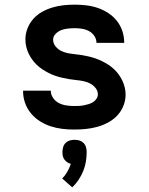

<svg xmlns="http://www.w3.org/2000/svg" viewBox="-20 -548 640 824"><path d="M299 8Q273 8 247.5 5Q222 2 197.5 -6Q173 -14 151 -28Q129 -42 112.5 -62Q96 -82 87.5 -106.5Q79 -131 79 -157V-159H198V-158Q198 -142 208 -127.5Q218 -113 233 -105.5Q248 -98 265 -95.5Q282 -93 299 -93Q309 -93 319.5 -93.5Q330 -94 340 -96Q350 -98 360 -101Q370 -104 379 -109.5Q388 -115 394 -124Q400 -133 400 -143Q400 -158 390 -170.5Q380 -183 366 -190Q352 -197 337 -200Q322 -203 306.5 -204.5Q291 -206 276 -208.5Q261 -211 246 -214.5Q231 -218 216.5 -223Q202 -228 188.5 -235Q175 -242 162 -250.5Q149 -259 138 -269.5Q127 -280 118 -292.5Q109 -305 102.5 -319Q96 -333 92.5 -348Q89 -363 89 -379Q89 -403 98 -426Q107 -449 123 -467Q139 -485 160.5 -497Q182 -509 205.5 -516Q229 -523 253 -525.5Q277 -528 301 -528Q326 -528 351 -525Q376 -522 399.5 -514Q423 -506 444.5 -492Q466 -478 481.5 -458.5Q497 -439 505 -415Q513 -391 513 -366V-364H394Q394 -380 385 -393.5Q376 -407 362 -414.5Q348 -422 332.5 -424.5Q317 -427 301 -427Q287 -427 272 -425.5Q257 -424 243.5 -419Q230 -414 219 -403Q208 -392 208 -378Q208 -362 218 -349.5Q228 -337 241.5 -330Q255 -323 270.5 -320Q286 -317 301 -315.5Q316 -314 331.5 -311.5Q347 -309 361.5 -305.5Q376 -302 390.5 -297Q405 -292 419 -285Q433 -278 446 -269.5Q459 -261 470 -250.5Q481 -240 490 -227.5Q499 -215 505.5 -201Q512 -187 515.5 -172Q519 -157 519 -142Q519 -117 509.5 -93.5Q500 -70 483 -52Q466 -34 443.5 -22Q421 -10 397 -3.5Q373 3 348.5 5.5Q324 8 299 8ZM290 256 247 218Q260 205 269 189Q278 173 284 155Q275 153 268 148Q261 143 256 136Q251 129 249.5 121Q248 113 248 104Q248 94 251 83.5Q254 73 261.5 65.5Q269 58 279 55Q289 52 300 52Q311 52 321 55Q331 58 338.5 65.5Q346 73 349 83.5Q352 94 352 104Q352 125 348.5 146Q345 167 337 186.5Q329 206 317 224Q305 242 290 256Z"/></svg>

Font: Iosevka Fixed Extended
Style: Bold
Weight: 700
Width: 7
Monospace: yes
Designer: Belleve Invis
Foundry: Belleve Invis
Version: Version 24.1.1; ttfautohint (v1.8.4)